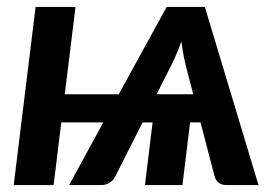

<svg xmlns="http://www.w3.org/2000/svg" viewBox="-20 -533 800 553"><path d="M277.5 -180.5 179 0H272C281.7 0 290.1 -2.6 297.2 -7.8C304.4 -12.9 309.5 -18.8 312.5 -25.5L390.5 -180.5H419.5L397.5 0H505.5L527.5 -180.5H557.5L598 -25.5C600 -18.2 603.8 -12.1 609.2 -7.2C614.8 -2.4 622.5 0 632.5 0H724.5L570 -513H460L322 -261.5H166.5L197.5 -513H82.5L19.5 0H134.5L156.5 -180.5ZM431 -261.5 469 -336.5C474 -345.8 479.4 -357.1 485.2 -370.2C491.1 -383.4 496.8 -397.8 502.5 -413.5C504.5 -398.2 506.8 -384 509.2 -371C511.8 -358 514.3 -346.7 517 -337L536.5 -261.5Z"/></svg>

Font: Lato
Style: Bold Italic
Weight: 700
Italic angle: -7°
Designer: Lukasz Dziedzic
Foundry: tyPoland Lukasz Dziedzic
Version: Version 2.007; 2014-02-27